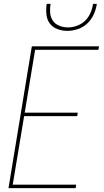

<svg xmlns="http://www.w3.org/2000/svg" viewBox="-20 -975 540 995"><path d="M24 0 145 -735H493L490 -717H162L108 -391H383L380 -373H105L46 -18H375L372 0ZM329 -815Q302 -815 277 -824.5Q252 -834 237.5 -854Q223 -874 220.5 -901Q218 -928 222 -955H242Q238 -932 240 -908.5Q242 -885 254 -867.5Q266 -850 287.5 -841.5Q309 -833 332 -833Q355 -833 379 -841.5Q403 -850 421 -867.5Q439 -885 449 -908.5Q459 -932 462 -955H482Q478 -928 466 -901Q454 -874 433 -854Q412 -834 384 -824.5Q356 -815 329 -815Z"/></svg>

Font: Iosevka SS04 Thin Oblique
Style: Regular
Weight: 100
Italic angle: -9°
Monospace: yes
Designer: Belleve Invis
Foundry: Belleve Invis
Version: Version 19.0.0; ttfautohint (v1.8.4)